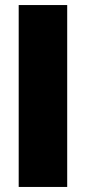

<svg xmlns="http://www.w3.org/2000/svg" viewBox="-20 -740 340 760"><path d="M54 0H246V-720H54Z"/></svg>

Font: Aspekta 850
Style: Regular
Weight: 850
Designer: Ivo Dolenc
Version: Version 2.000